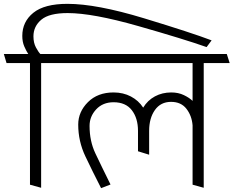

<svg xmlns="http://www.w3.org/2000/svg" viewBox="-31 -961 1215 999"><path d="M321 -893Q225 -893 184 -858.5Q143 -824 143 -772Q143 -738 156 -714Q169 -690 179 -680H303L319 -633H183V16L125 0V-633H3L-11 -680H116Q106 -695 95.5 -719Q85 -743 85 -774Q85 -848 142.5 -894.5Q200 -941 320 -941Q471 -941 718 -866Q965 -791 1070 -751L1044 -716Q925 -758 688 -825.5Q451 -893 321 -893Z M971 0V-309Q967 -359 939 -395Q911 -431 859 -431Q805 -431 775 -388.5Q745 -346 745 -280V-156L687 -174V-280Q687 -346 655 -387.5Q623 -429 560 -429Q504 -429 469.5 -392Q435 -355 435 -306Q435 -227 465 -163.5Q495 -100 544 -1L495 18Q450 -70 413 -148Q376 -226 376 -313Q376 -379 426.5 -429.5Q477 -480 560 -480Q610 -480 650 -459Q690 -438 714 -401Q737 -439 775 -459.5Q813 -480 860 -480Q897 -480 926 -466Q955 -452 971 -436V-633H311L297 -680H1149L1164 -633H1029V16Z"/></svg>

Font: Palanquin ExtraLight
Style: Regular
Weight: 275
Designer: Pria Ravichandran
Version: Version 1.001